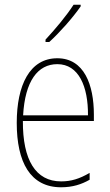

<svg xmlns="http://www.w3.org/2000/svg" viewBox="-20 -784 468 814"><path d="M322 -757V-764H292C260 -715 218 -665 173 -616V-606H189C232 -645 289 -709 322 -757ZM223 -537C106 -537 51 -423 51 -263C51 -97 108 10 239 10C287 10 325 -2 360 -22V-51C317 -26 282 -15 239 -15C131 -15 76 -106 77 -271H378V-298C378 -424 337 -537 223 -537ZM223 -512C314 -512 354 -417 353 -295H78C86 -440 140 -512 223 -512Z"/></svg>

Font: Noto Sans Thai Cond Thin
Style: Regular
Weight: 100
Width: 3
Designer: Monotype Design Team
Foundry: Monotype Imaging Inc.
Version: Version 2.002